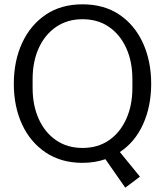

<svg xmlns="http://www.w3.org/2000/svg" viewBox="-20 -742 764 889"><path d="M362 12Q263 12 191.5 -36Q120 -84 82 -166.5Q44 -249 44 -354Q44 -459 82 -542Q120 -625 191 -673.5Q262 -722 362 -722Q462 -722 533 -674Q604 -626 642 -542.5Q680 -459 680 -354Q680 -250 642.5 -167Q605 -84 535 -38L628 76L560 127L468 -5Q419 12 362 12ZM362 -57Q433 -57 484.5 -92.5Q536 -128 564.5 -191Q593 -254 593 -335V-375Q593 -457 564.5 -519.5Q536 -582 484.5 -617.5Q433 -653 362 -653Q292 -653 240 -617.5Q188 -582 159.5 -519.5Q131 -457 131 -375V-335Q131 -254 159.5 -191Q188 -128 240 -92.5Q292 -57 362 -57Z"/></svg>

Font: Special Gothic
Style: Regular
Weight: 400
Designer: Alistair McCready
Foundry: Monolith
Version: Version 1.010; ttfautohint (v1.8.4.7-5d5b)